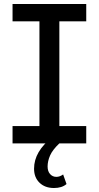

<svg xmlns="http://www.w3.org/2000/svg" viewBox="-20 -720 496 964"><path d="M278 -613V-87H413V0H43V-87H178V-613H43V-700H413V-613ZM151 127Q151 40 243 -31L278 0Q244 32 231.5 60.5Q219 89 219 116Q219 140 231.5 154Q244 168 263 168Q280 168 297 156L314 204Q291 224 251 224Q206 224 178.5 197.5Q151 171 151 127Z"/></svg>

Font: Montserrat Alternates Medium
Style: Regular
Weight: 500
Designer: Julieta Ulanovsky
Foundry: Julieta Ulanovsky
Version: Version 7.200